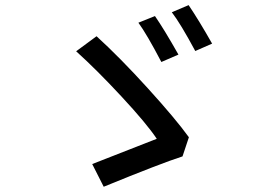

<svg xmlns="http://www.w3.org/2000/svg" viewBox="-20 -751 1017 735"><path d="M573.2 -689.5Q608.4 -638.7 663.1 -542L597.7 -513.7Q542 -620.1 509.8 -664.1ZM271.5 -554.7 349.6 -612.3Q439.5 -530.3 545.9 -413.1Q652.3 -295.9 703.1 -225.6L678.7 -152.3Q596.7 -126 377 -36.1L333 -123L580.1 -219.7Q541 -278.3 445.3 -381.3Q349.6 -484.4 271.5 -554.7ZM637.7 -704.1 702.1 -731.4Q742.2 -671.9 792 -584L727.5 -555.7Q670.9 -661.1 637.7 -704.1Z"/></svg>

Font: Min Sans Medium
Style: Regular
Weight: 500
Designer: Jinseong-Kim, NotoSansCJK, Nunito
Foundry: Jinseong-Kim
Version: Version 1.400;Glyphs 3.1.2 (3151)